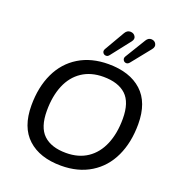

<svg xmlns="http://www.w3.org/2000/svg" viewBox="-160 -1044 1092 1183"><g transform="rotate(20 386.0 -452.5)"><path d="M74.5 -278.3Q74.5 -398.3 117.1 -488.8Q159.7 -579.4 241.4 -629.3Q323 -679.3 435.3 -679.3Q575.3 -679.3 654.1 -607.4Q732.8 -535.6 732.8 -393.4Q732.8 -273.4 690.2 -182.3Q647.6 -91.2 565.9 -41Q484.3 9.3 372 9.3Q232.6 9.3 153.6 -63.1Q74.5 -135.4 74.5 -278.3ZM632.1 -392.1Q632.1 -499.6 581 -547.3Q530 -595 432.3 -595Q351 -595 292.9 -556.4Q234.8 -517.8 205 -446.8Q175.2 -375.7 175.2 -279.5Q175.2 -171.4 226.3 -123.2Q277.3 -75 374 -75Q456.3 -75 514 -113.9Q571.8 -152.8 601.9 -224.5Q632.1 -296.3 632.1 -392.1ZM381.5 -758.3 458.6 -891.1Q471.6 -913.3 493.4 -913Q515.1 -912.6 525.5 -895.7Q535.9 -878.9 520 -859L421.5 -733.1Q412.1 -721.1 399.4 -722.4Q386.6 -723.6 380.5 -734.3Q374.3 -745 381.5 -758.3ZM515.5 -758.9 597.3 -893Q610.3 -914.5 631.4 -913.6Q652.6 -912.6 661.7 -894.8Q670.8 -877 654.3 -857.1L554.3 -732.5Q544.3 -720.5 531.9 -722.1Q519.4 -723.6 513.6 -735Q507.8 -746.3 515.5 -758.9Z"/></g></svg>

Font: SN Pro Thin
Style: Italic
Weight: 200
Italic angle: -9°
Designer: Tobias Whetton
Foundry: Supernotes
Version: Version 1.003;Glyphs 3.3 (3324)